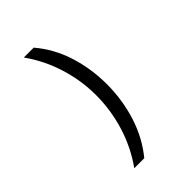

<svg xmlns="http://www.w3.org/2000/svg" viewBox="-255 -813 1073 1073"><g transform="rotate(-45 281.5 -277.0)"><path d="M226 -714Q300 -627 335.5 -515Q371 -403 371 -281Q371 -157 335 -43Q299 71 226 160H147Q215 65 250 -48.5Q285 -162 285 -280Q285 -396 250 -508Q215 -620 148 -714Z"/></g></svg>

Font: Noto Sans Mono SemiCondensed
Style: Regular
Weight: 400
Width: 4
Designer: Monotype Design Team
Foundry: Monotype Imaging Inc.
Version: Version 2.010